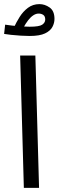

<svg xmlns="http://www.w3.org/2000/svg" viewBox="-33 -914 285 934"><path d="M83 0 65 -644H139L157 0ZM111 -739Q93 -739 68 -740.5Q43 -742 20.5 -744.5Q-2 -747 -13 -749L-8 -794Q5 -792 26 -789.5Q47 -787 70 -785.5Q93 -784 111 -784Q158 -784 172.5 -794Q187 -804 187 -819Q187 -835 177.5 -841.5Q168 -848 155 -848Q142 -848 129 -839.5Q116 -831 104 -815.5Q92 -800 80 -778L34 -779Q46 -805 62.5 -831.5Q79 -858 103 -876Q127 -894 159 -894Q185 -894 208.5 -877.5Q232 -861 232 -822Q232 -802 222 -783Q212 -764 186 -751.5Q160 -739 111 -739Z"/></svg>

Font: Noto Sans Arabic ExtraCondensed
Style: Regular
Weight: 400
Width: 2
Designer: Monotype Design Team, Nadine Chahine, Nizar Qandah and Khaled Hosny
Foundry: Monotype Imaging Inc.
Version: Version 2.012